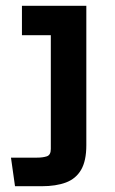

<svg xmlns="http://www.w3.org/2000/svg" viewBox="-20 -645 400 665"><path d="M18 -99H108Q128 -99 142 -103.5Q156 -108 156 -129V-523H56V-625H279V-142Q279 -88 261 -57Q243 -26 208.5 -13Q174 0 124 0H32Z"/></svg>

Font: Changa ExtraLight Medium
Style: Regular
Weight: 500
Version: Version 3.002; ttfautohint (v1.8.2)